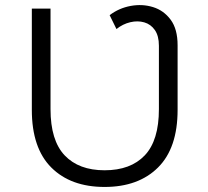

<svg xmlns="http://www.w3.org/2000/svg" viewBox="-20 -734 823 760"><path d="M394 6Q260 6 183 -71Q106 -148 106 -299V-700H180V-302Q180 -178 236 -119Q292 -60 394 -60Q497 -60 553 -119Q609 -178 609 -302V-553Q609 -592 593 -615Q577 -638 551 -645.5Q525 -653 495.5 -646Q466 -639 441 -619L414 -674Q451 -702 497 -710.5Q543 -719 585.5 -706Q628 -693 655.5 -656Q683 -619 683 -555V-299Q683 -148 605.5 -71Q528 6 394 6Z"/></svg>

Font: Montserrat Thin
Style: Regular
Weight: 400
Version: Version 9.000